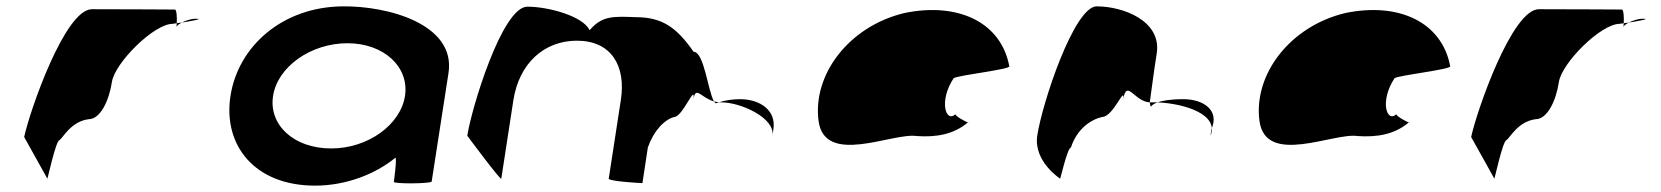

<svg xmlns="http://www.w3.org/2000/svg" viewBox="-20 -576 5224 604"><path d="M56 -145 129 -14C128 -6 156 -135 167 -135C178 -142 203 -194 259 -201C295 -201 323 -258 332 -318C341 -378 464 -501 523 -501C523 -501 528 -502 536 -503C537 -520 536 -546 530 -546C530 -546 367 -547 269 -547C184 -547 73 -225 56 -145ZM536 -503C536 -498 535 -494 535 -491C535 -494 542 -500 552 -505C546 -504 541 -504 536 -503ZM552 -505C583 -510 623 -517 596 -517C580 -517 564 -511 552 -505Z M705 -274C681 -118 782 8 971 8C1068 8 1161 -28 1224 -80C1229 -76 1219 -4 1219 -4C1218 3 1337 2 1338 -5L1391 -347C1414 -500 1200 -558 1057 -556C868 -554 729 -430 705 -274ZM839 -274C853 -366 958 -440 1073 -440C1187 -440 1268 -366 1254 -274C1240 -184 1138 -109 1022 -109C903 -109 825 -184 839 -274Z M1450 -149C1450 -149 1556 -6 1557 -14L1595 -261C1613 -376 1691 -448 1795 -448C1902 -448 1950 -370 1933 -261L1895 -14C1894 -6 1990 0 2001 0L2018 -112C2036 -164 2070 -200 2101 -208C2128 -208 2170 -320 2161 -261C2168 -309 2184 -269 2226 -257C2207 -290 2195 -413 2162 -413C2106 -494 2059 -522 1979 -522C1908 -525 1873 -526 1835 -481C1813 -526 1704 -555 1639 -555C1559 -555 1462 -230 1450 -149ZM2226 -257C2228 -254 2230 -252 2232 -251L2241 -254ZM2241 -254H2250C2310 -254 2419 -205 2410 -149L2413 -170C2422 -228 2372 -264 2308 -264C2287 -264 2263 -261 2241 -254Z M2555 -196C2574 -52 2789 -160 2864 -148C2923 -144 2979 -152 3025 -191C3017 -193 2983 -212 2986 -217C2956 -188 2932 -257 2980 -330C2996 -340 3163 -358 3155 -368C3129 -506 2994 -570 2825 -535C2650 -493 2536 -341 2555 -196ZM2986 -218V-217ZM3026 -192 3025 -191C3027 -191 3027 -191 3026 -190Z M3243 -149C3231 -68 3315 -14 3315 -14C3314 -6 3338 -112 3349 -112C3368 -171 3412 -200 3447 -208C3483 -208 3521 -314 3513 -261C3524 -331 3548 -256 3597 -254C3601 -281 3609 -346 3619 -409C3634 -510 3514 -556 3430 -556C3359 -556 3258 -250 3243 -149ZM3597 -254C3598 -246 3599 -242 3601 -241C3600 -237 3600 -246 3621 -254ZM3621 -254C3636 -259 3660 -264 3703 -264C3767 -264 3817 -228 3791 -170L3788 -149C3815 -215 3710 -250 3621 -254Z M3942 -196C3961 -52 4176 -160 4251 -148C4310 -144 4366 -152 4412 -191C4404 -193 4370 -212 4373 -217C4343 -188 4319 -257 4367 -330C4383 -340 4550 -358 4542 -368C4516 -506 4381 -570 4212 -535C4037 -493 3923 -341 3942 -196ZM4373 -218V-217ZM4413 -192 4412 -191C4414 -191 4414 -191 4413 -190Z M4608 -145 4681 -14C4680 -6 4708 -135 4719 -135C4730 -142 4755 -194 4811 -201C4847 -201 4875 -258 4884 -318C4893 -378 5016 -501 5075 -501C5075 -501 5080 -502 5088 -503C5089 -520 5088 -546 5082 -546C5082 -546 4919 -547 4821 -547C4736 -547 4625 -225 4608 -145ZM5088 -503C5088 -498 5087 -494 5087 -491C5087 -494 5094 -500 5104 -505C5098 -504 5093 -504 5088 -503ZM5104 -505C5135 -510 5175 -517 5148 -517C5132 -517 5116 -511 5104 -505Z"/></svg>

Font: Ampere
Style: ExtIta
Weight: 400
Version: Version 1